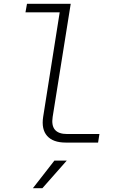

<svg xmlns="http://www.w3.org/2000/svg" viewBox="-20 -750 640 1010"><path d="M326 0Q259 0 228 -35Q197 -70 207 -135L294 -685H114L122 -730H352L257 -135Q243 -45 333 -45H503L496 0ZM153 240 266 95H331L203 240Z"/></svg>

Font: JetBrains Mono NL Thin
Style: Italic
Weight: 100
Italic angle: -9°
Monospace: yes
Designer: Philipp Nurullin, Konstantin Bulenkov
Foundry: JetBrains
Version: Version 2.305; ttfautohint (v1.8.4.7-5d5b)